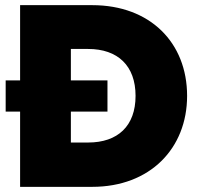

<svg xmlns="http://www.w3.org/2000/svg" viewBox="-20 -725 778 745"><path d="M58 -705V-413H2V-292H58V0H338C562 0 706 -149 706 -353C706 -560 562 -705 338 -705ZM255 -172V-292H397V-413H255V-535H322C437 -535 506 -470 506 -353C506 -236 437 -172 322 -172Z"/></svg>

Font: SVN-Poppins ExtraBold
Style: Regular
Weight: 800
Designer: Ninad Kale (Devanagari), Jonny Pinhorn (Latin)
Foundry: Indian Type Foundry
Version: Version 3.002 2017; ttfautohint (v1.8.3)